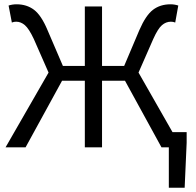

<svg xmlns="http://www.w3.org/2000/svg" viewBox="-20 -686 914 894"><path d="M5.9 0 206.1 -348.1 137.2 -504.9Q114.7 -552.7 95.9 -568.8Q77.1 -585 55.2 -585Q44.9 -585 35.2 -581.1L20 -660.2Q37.6 -666 57.1 -666Q104.5 -666 138.4 -640.4Q172.4 -614.7 201.2 -545.9L272.9 -378.9H375V-655.8H455.1V-378.9H558.1L628.9 -545.9Q658.7 -614.7 692.4 -640.4Q726.1 -666 773.9 -666Q792.5 -666 810.1 -660.2L795.9 -581.1Q786.1 -585 775.9 -585Q752.9 -585 734.1 -568.8Q715.3 -552.7 693.8 -504.9L625 -348.1L783.2 -70.8H849.1V-21L839.8 188H766.1V0H731.9L562 -310.1H455.1V0H375V-310.1H269L99.1 0Z"/></svg>

Font: Source Sans Pro
Style: Regular
Weight: 400
Designer: Paul D. Hunt
Foundry: Adobe Systems Incorporated
Version: Version 3.006;hotconv 1.0.111;makeotfexe 2.5.65597